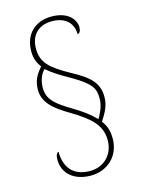

<svg xmlns="http://www.w3.org/2000/svg" viewBox="-129 -835 764 1026"><g transform="rotate(-15 252.5 -322.0)"><path d="M244 116C337 116 407 50 407 -45C407 -103 390 -124 375 -147C400 -187 422 -222 422 -272C422 -348 381 -389 280 -443C178 -500 135 -537 135 -615C135 -685 176 -735 255 -735C328 -735 370 -694 370 -633C382 -633 389 -646 389 -667C389 -710 348 -760 259 -760C168 -760 107 -702 107 -608C107 -570 116 -547 137 -516C109 -484 88 -452 88 -400C88 -327 144 -283 226 -235C322 -177 379 -129 379 -44C379 33 325 91 246 91C152 91 109 33 109 -52C103 -52 92 -42 92 -12C92 63 150 116 244 116ZM360 -165C331 -196 290 -227 240 -256C161 -304 116 -336 116 -403C116 -446 132 -480 151 -498C182 -472 219 -447 274 -417C381 -355 395 -326 395 -269C395 -227 373 -186 360 -165Z"/></g></svg>

Font: Noto Serif Sinhala SemiCondensed Thin
Style: Regular
Weight: 100
Width: 4
Designer: Jelle Bosma - Monotype Design Team
Foundry: Monotype Imaging Inc.
Version: Version 2.007